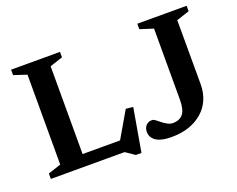

<svg xmlns="http://www.w3.org/2000/svg" viewBox="-114 -885 1392 1127"><g transform="rotate(-20 582.0 -321.5)"><path d="M594 38.5H559L502.5 0H191L192 -73.5H537.5L483 -42.5L596 -236.5L641 -232ZM267 -622V0H42V-34L122.5 -60.5V-622L42 -648.5V-682.5H347.5V-648.5ZM1058.5 -222.5Q1058.5 -169.5 1040 -126.5Q1021.5 -83.5 986.5 -52.8Q951.5 -22 902.8 -5.2Q854 11.5 793.5 11.5Q749.5 11.5 721 1.8Q692.5 -8 679 -25.8Q665.5 -43.5 665.5 -66.5Q665.5 -90 679.5 -105.8Q693.5 -121.5 717.5 -121.5Q727 -121.5 738.5 -112.8Q750 -104 764.2 -92.5Q778.5 -81 794.8 -72Q811 -63 829.5 -63Q869.5 -63 891.2 -89Q913 -115 913 -178.5V-622L830.5 -648.5V-682.5H1138.5V-648.5L1058 -622Z"/></g></svg>

Font: Newsreader SemiBold
Style: Regular
Weight: 600
Designer: Hugues Gentile
Foundry: Production Type
Version: Version 1.003